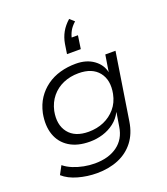

<svg xmlns="http://www.w3.org/2000/svg" viewBox="-170 -898 1047 1204"><g transform="rotate(-20 353.5 -296.5)"><path d="M269 188Q205 188 144 171Q83 154 45 120L75 64Q101 85 134.5 98.5Q168 112 204.5 119Q241 126 277 126Q369 126 427.5 83.5Q486 41 498 -38L513 -130H512Q492 -91 458 -65Q424 -39 382 -26Q340 -13 294 -13Q212 -13 158 -47Q104 -81 83 -141.5Q62 -202 77 -282Q89 -337 116 -377.5Q143 -418 182.5 -446.5Q222 -475 271.5 -489Q321 -503 376 -503Q447 -503 494.5 -469Q542 -435 553 -382L571 -494H639L569 -47Q557 30 516.5 82.5Q476 135 412.5 161.5Q349 188 269 188ZM308 -74Q364 -74 410 -94Q456 -114 488.5 -152Q521 -190 532 -245Q549 -333 506 -387Q463 -441 372 -441Q316 -441 270 -421Q224 -401 192.5 -363Q161 -325 149 -271Q132 -183 174.5 -128.5Q217 -74 308 -74ZM346 -578 356 -643Q363 -684 382 -718Q401 -752 434 -781L464 -754Q438 -731 425 -707Q412 -683 407 -656L396 -666H451L438 -578Z"/></g></svg>

Font: Nunito Sans 7pt SemiExpanded Light
Style: Italic
Weight: 300
Width: 6
Italic angle: -9°
Designer: Vernon Adams
Foundry: Vernon Adams
Version: Version 3.101;gftools[0.9.27]